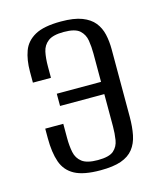

<svg xmlns="http://www.w3.org/2000/svg" viewBox="-84 -566 534 637"><g transform="rotate(-15 182.5 -247.5)"><path d="M184 8Q126 8 95.5 -8.5Q65 -25 53.5 -58Q42 -91 42 -140V-173H104V-124Q104 -97 108.5 -75Q113 -53 130 -40Q147 -27 184 -27Q223 -27 238.5 -40.5Q254 -54 257.5 -76Q261 -98 261 -122V-233H109V-275H261V-372Q261 -396 257.5 -417.5Q254 -439 238.5 -453Q223 -467 184 -467Q147 -467 130 -454Q113 -441 108.5 -419.5Q104 -398 104 -370V-331H42V-369Q42 -409 53 -439Q64 -469 94.5 -486Q125 -503 184 -503Q229 -503 256 -492.5Q283 -482 297.5 -464Q312 -446 317.5 -422Q323 -398 323 -370V-138Q323 -104 317.5 -76.5Q312 -49 297 -30Q282 -11 255 -1.5Q228 8 184 8Z"/></g></svg>

Font: Alumni Sans
Style: Regular
Weight: 400
Designer: Robert E. Leuschke
Foundry: Robert E. Leuschke
Version: Version 1.018